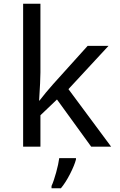

<svg xmlns="http://www.w3.org/2000/svg" viewBox="-20 -780 640 1021"><path d="M103 -760H195V-395Q195 -355 188 -245H190Q222 -287 263 -333L446 -536H557L344 -306L571 0H465L283 -251L195 -167V0H103ZM254 209Q266 183 278.5 137.5Q291 92 295 61H384V68Q376 99 352.5 145Q329 191 304 221H254Z"/></svg>

Font: Noto Sans Mono UI
Style: Regular
Weight: 400
Monospace: yes
Designer: Monotype Design team
Foundry: Monotype Imaging Inc.
Version: Version 1.000